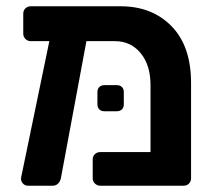

<svg xmlns="http://www.w3.org/2000/svg" viewBox="-20 -591 691 611"><path d="M364 -571Q464 -571 526 -507.5Q588 -444 588 -327V-24Q588 -14 581.5 -7Q575 0 564 0H299Q289 0 282 -7Q275 -14 275 -24V-83Q275 -94 282 -100.5Q289 -107 299 -107H459V-320Q459 -384 427.5 -422Q396 -460 346 -460H255L174 -25Q172 -14 165 -7Q158 0 148 0H69Q59 0 52.5 -7.5Q46 -15 47 -25L137 -460H78Q68 -460 61 -467Q54 -474 54 -484V-547Q54 -558 61 -564.5Q68 -571 78 -571ZM312 -237Q302 -237 296 -243Q290 -249 290 -259V-298Q290 -308 296 -314Q302 -320 312 -320H352Q362 -320 368 -314Q374 -308 374 -298V-259Q374 -249 368 -243Q362 -237 352 -237Z"/></svg>

Font: Rubik AZ
Style: Regular
Weight: 500
Designer: Hubert and Fischer
Foundry: Hubert & Fischer
Version: Version 2.000